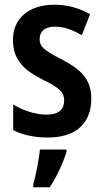

<svg xmlns="http://www.w3.org/2000/svg" viewBox="-20 -573 440 814"><path d="M367 -155C367 -241 318 -281 242 -321C166 -360 148 -375 148 -408C148 -440 171 -460 213 -460C253 -460 290 -445 327 -424L362 -513C314 -539 266 -553 211 -553C104 -553 35 -497 35 -404C35 -320 80 -277 158 -237C236 -200 252 -179 252 -147C252 -109 228 -87 178 -87C129 -87 75 -106 36 -130V-21C77 -1 124 10 183 10C300 10 367 -48 367 -155ZM262 71V61H149C146 102 131 173 121 209V221H191C220 177 247 119 262 71Z"/></svg>

Font: Noto Sans Arabic UI Cn SmBd
Style: Regular
Weight: 600
Width: 3
Designer: Monotype Design Team, Nadine Chahine and Nizar Qandah
Foundry: Monotype Imaging Inc.
Version: Version 2.010